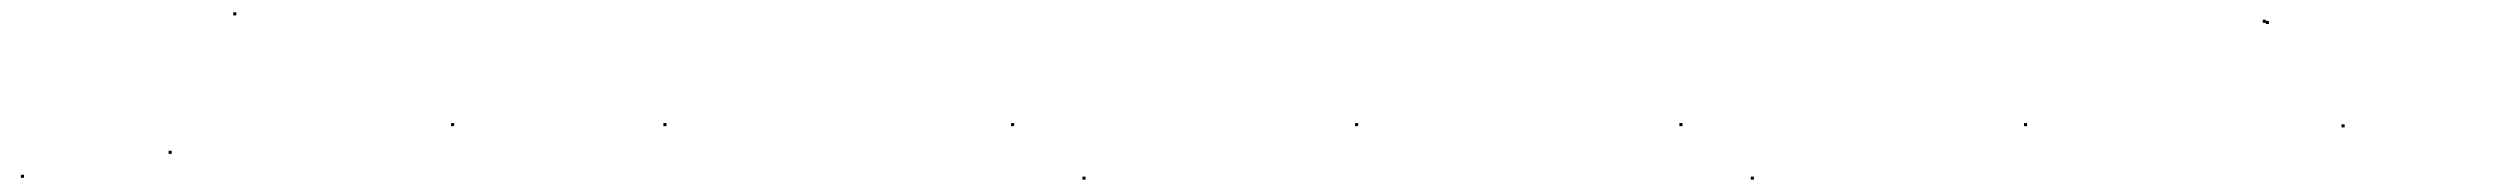

<svg xmlns="http://www.w3.org/2000/svg" viewBox="-20 -280 4068 312"><path d="M14 9V4H19V9ZM359 -255V-260H364V-255ZM254 -30V-35H259V-30Z M713 -75V-80H718V-75Z M1058 -75V-80H1063V-75Z M1623 -75V-80H1628V-75ZM1739 12V7H1744V12Z M2182 -75V-80H2187V-75Z M2709 -75V-80H2714V-75ZM2825 12V7H2830V12Z M3269 -75V-80H3274V-75ZM3657 -243V-248H3662V-243ZM3662 -241V-246H3667V-241Z M3785 -73V-78H3790V-73Z"/></svg>

Font: FRB American Cursive Just Beginnings
Style: Italic
Weight: 400
Italic angle: -25°
Version: Version 2.0;Modular Font Editor K font №1